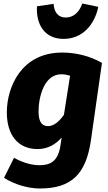

<svg xmlns="http://www.w3.org/2000/svg" viewBox="-20 -851 616 1096"><path d="M343 -629C453 -629 521 -713 541 -812L450 -831C433 -783 401 -751 355 -751C312 -751 289 -781 286 -829L191 -815C185 -716 231 -629 343 -629ZM335 -551C101 -551 19 -353 19 -209C19 -85 79 0 195 0C252 0 298 -27 332 -66L325 -20C311 76 260 92 206 92C163 92 115 80 60 50L3 164C62 202 141 225 207 225C388 225 471 143 499 -50L562 -492C491 -533 409 -551 335 -551ZM330 -427C349 -427 362 -424 380 -419L345 -196C318 -157 287 -131 254 -131C226 -131 200 -147 200 -214C200 -298 232 -427 330 -427Z"/></svg>

Font: Fira Sans ExtraBold
Style: Italic
Weight: 800
Italic angle: -8°
Designer: bBox Type GmbH & Carrois Corporate GbR & Edenspiekermann AG
Foundry: bBox Type GmbH & Carrois Corporate GbR & Edenspiekermann AG
Version: Version 4.301;PS 004.301;hotconv 1.0.88;makeotf.lib2.5.64775